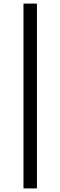

<svg xmlns="http://www.w3.org/2000/svg" viewBox="-20 -811 336 1071"><path d="M111 -791H186V240H111Z"/></svg>

Font: Enriqueta Medium
Style: Regular
Weight: 500
Designer: Viviana Monsalve, Gustavo Ibarra
Foundry: 72Puntos
Version: Version 2.000